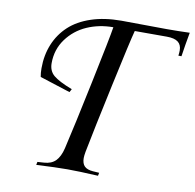

<svg xmlns="http://www.w3.org/2000/svg" viewBox="-81 -815 910 897"><g transform="rotate(10 374.0 -366.0)"><path d="M444.3 -14.6 441.4 0Q348.6 -4.9 295.9 -4.9Q242.7 -4.9 148.4 0L151.4 -14.6L182.1 -16.6Q217.3 -18.6 237.3 -38.8Q257.3 -59.1 267.1 -100.1Q292 -206.1 338.1 -426.8Q384.3 -647.5 391.6 -695.8Q324.7 -695.8 267.3 -670.7Q210 -645.5 173.3 -595.5Q136.7 -545.4 136.7 -480.5Q136.7 -443.8 161.4 -422.9Q186 -401.9 250.5 -377L242.2 -361.8Q148.4 -392.1 97.7 -408.2Q94.2 -425.8 94.2 -448.7Q94.2 -511.2 115.5 -563Q136.7 -614.7 177.2 -652.6Q217.8 -690.4 280.5 -711.4Q343.3 -732.4 423.3 -732.4Q467.3 -732.4 537.8 -731.4Q608.4 -730.5 638.2 -730.5Q696.8 -730.5 747.6 -732.4Q737.3 -677.2 728.5 -617.7H713.9L715.3 -631.3Q715.8 -635.3 715.8 -642.6Q715.8 -669.4 698.7 -682.6Q681.6 -695.8 645 -695.8H493.2Q480 -647.5 432.9 -428Q385.7 -208.5 364.7 -100.1Q361.3 -80.6 361.3 -70.3Q361.3 -44.4 374 -31.5Q386.7 -18.6 414.6 -16.6Z"/></g></svg>

Font: Flanker
Style: Italic
Weight: 400
Italic angle: -12°
Designer: Flanker
Version: Version 2.027